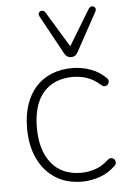

<svg xmlns="http://www.w3.org/2000/svg" viewBox="-54 -794 563 842"><g transform="rotate(-5 227.5 -373.0)"><path d="M274 8Q205 8 155.5 -24Q106 -56 79.5 -113Q53 -170 53 -246Q53 -303 68 -348.5Q83 -394 111.5 -426Q140 -458 181 -475Q222 -492 274 -492Q312 -492 351.5 -478.5Q391 -465 422 -434Q427 -429 427.5 -423Q428 -417 425.5 -411.5Q423 -406 418 -403Q413 -400 406 -400.5Q399 -401 392 -408Q363 -434 332.5 -443.5Q302 -453 273 -453Q230 -453 197 -439Q164 -425 141.5 -398.5Q119 -372 107.5 -333.5Q96 -295 96 -245Q96 -145 142 -88Q188 -31 273 -31Q302 -31 332.5 -40.5Q363 -50 392 -76Q399 -83 406 -83.5Q413 -84 418 -81Q423 -78 425.5 -72.5Q428 -67 427.5 -61Q427 -55 422 -50Q391 -19 351.5 -5.5Q312 8 274 8ZM273 -540Q264 -540 256.5 -544.5Q249 -549 243 -560L150 -730Q146 -738 148 -744Q150 -750 155.5 -752.5Q161 -755 167 -753.5Q173 -752 177 -746L273 -588L369 -746Q373 -752 379 -753.5Q385 -755 390.5 -752.5Q396 -750 398 -744Q400 -738 396 -730L303 -560Q297 -549 289.5 -544.5Q282 -540 273 -540Z"/></g></svg>

Font: Nunito ExtraLight
Style: Regular
Weight: 200
Designer: Vernon Adams
Foundry: Vernon Adams
Version: Version 3.602;April 4, 2023;FontCreator 14.0.0.2856 64-bit